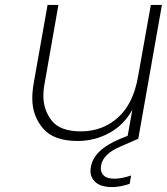

<svg xmlns="http://www.w3.org/2000/svg" viewBox="-20 -563 677 779"><path d="M470 31Q398 61 390 109Q389 116 389 121Q389 138 402 150Q415 162 445 162Q473 162 512 149L506 183Q467 196 435 196Q391 196 369 177.5Q347 159 347 130Q347 122 349 113Q361 45 466 1L498 -12L517 -118Q483 -56 423.5 -23.5Q364 9 295 9Q198 9 154.5 -42Q111 -93 111 -164Q111 -193 117 -227L173 -543H217L162 -230Q156 -200 156 -174Q156 -117 190 -73.5Q224 -30 308 -30Q396 -30 458.5 -86Q521 -142 540 -252L592 -543H637L541 0Z"/></svg>

Font: Fz Poppins ExtLt
Style: Italic
Weight: 200
Italic angle: -10°
Designer: Ninad Kale (Devanagari), Jonny Pinhorn (Latin)
Foundry: Indian Type Foundry
Version: Vit hóa bi Vntype.Com & FontZin.Com